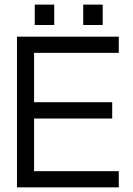

<svg xmlns="http://www.w3.org/2000/svg" viewBox="-20 -808 575 828"><path d="M338.9 -788.1H422.9V-700.2H338.9ZM129.9 -788.1H213.9V-700.2H129.9ZM492.2 -649.9V-580.1H127V-367.2H463.9V-296.9H127V-69.8H492.2V0H53.2V-649.9Z"/></svg>

Font: Overused Grotesk
Style: Regular
Weight: 400
Version: Version 0.002